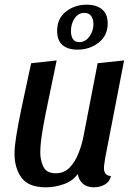

<svg xmlns="http://www.w3.org/2000/svg" viewBox="-20 -780 569 820"><path d="M176 20Q102 20 72 -21Q42 -62 42 -124Q42 -153 49.5 -200Q57 -247 72.5 -321.5Q88 -396 113 -510L222 -522Q201 -420 187 -353.5Q173 -287 165.5 -245Q158 -203 155 -176.5Q152 -150 152 -129Q152 -95 165.5 -67.5Q179 -40 218 -40Q254 -40 277.5 -64.5Q301 -89 315.5 -126Q330 -163 337 -200L397 -510L510 -522L429 -104Q428 -95 426 -83Q424 -71 424 -62Q424 -30 454 -28Q448 -3 427 8.5Q406 20 381 20Q353 20 335 5.5Q317 -9 312 -37Q291 -7 252.5 6.5Q214 20 176 20ZM311 -568Q269 -568 246.5 -588Q224 -608 224 -648Q224 -701 261.5 -730.5Q299 -760 351 -760Q392 -760 416 -740Q440 -720 440 -680Q440 -628 401.5 -598Q363 -568 311 -568ZM319 -600Q344 -600 361.5 -623.5Q379 -647 379 -677Q379 -698 369.5 -711.5Q360 -725 340 -725Q315 -725 299 -702Q283 -679 283 -647Q283 -626 291.5 -613Q300 -600 319 -600Z"/></svg>

Font: Sansita Swashed
Style: Regular
Weight: 400
Designer: Pablo Cosgaya
Foundry: Omnibus-Type
Version: Version 1.003; ttfautohint (v1.8.3)